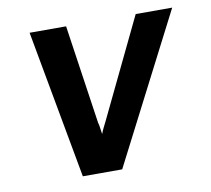

<svg xmlns="http://www.w3.org/2000/svg" viewBox="-64 -591 728 663"><g transform="rotate(-10 300.0 -260.0)"><path d="M175 0 80 -520H208L259 -173Q262 -163 263 -153Q264 -143 266 -132Q270 -143 275 -153Q280 -163 285 -173L452 -520H580L313 0Z"/></g></svg>

Font: Iosevka Aile Oblique
Style: Bold
Weight: 700
Italic angle: -9°
Designer: Belleve Invis
Foundry: Belleve Invis
Version: Version 31.1.0; ttfautohint (v1.8.4)